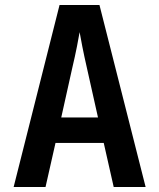

<svg xmlns="http://www.w3.org/2000/svg" viewBox="-20 -750 639 770"><path d="M34.7 0 218.8 -730H378.9L564 0H436L396 -176.8H202.6L162.6 0ZM225.6 -278.8H373L329.1 -475.1Q317.9 -523.9 310.1 -563.5Q302.2 -603 299.3 -621.1Q296.4 -603 288.6 -563.5Q280.8 -523.9 269.5 -476.1Z"/></svg>

Font: UDEV Gothic 35
Style: Bold
Weight: 700
Version: v2.1.0; ttfautohint (v1.8.4.7-5d5b-dirty) -l 6 -r 45 -G 200 